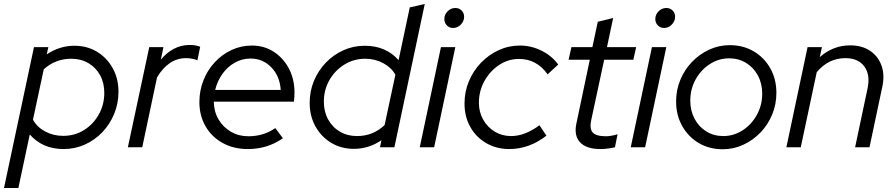

<svg xmlns="http://www.w3.org/2000/svg" viewBox="-54 -737 4485 961"><path d="M-34 204 116 -501H188L180 -465Q245 -508 318 -508Q382 -508 431.5 -478Q481 -448 510 -396Q539 -344 539 -278Q539 -219 517.5 -167Q496 -115 458.5 -75.5Q421 -36 371 -13.5Q321 9 264 9Q159 9 95 -64L38 204ZM262 -57Q320 -57 366.5 -86Q413 -115 440.5 -164Q468 -213 468 -272Q468 -322 447 -360.5Q426 -399 388.5 -421Q351 -443 303 -443Q223 -443 165 -390L111 -138Q131 -101 172 -79Q213 -57 262 -57Z M586 0 693 -501H764L751 -438Q779 -473 816 -492.5Q853 -512 895 -512Q926 -512 948 -503L934 -435Q924 -440 908 -443Q892 -446 877 -446Q790 -446 732 -350L658 0Z M1186 9Q1116 9 1061 -21Q1006 -51 975 -104.5Q944 -158 944 -226Q944 -284 964.5 -335.5Q985 -387 1021.5 -426Q1058 -465 1105.5 -487Q1153 -509 1207 -509Q1268 -509 1316 -478Q1364 -447 1392 -394Q1420 -341 1420 -273Q1420 -252 1417 -228H1016Q1017 -178 1040 -139Q1063 -100 1102 -77.5Q1141 -55 1189 -55Q1266 -55 1324 -96L1362 -45Q1321 -17 1278 -4Q1235 9 1186 9ZM1023 -287H1351Q1347 -355 1304.5 -399.5Q1262 -444 1200 -444Q1158 -444 1121.5 -423.5Q1085 -403 1059.5 -367.5Q1034 -332 1023 -287Z M1717 8Q1654 8 1604 -22Q1554 -52 1525 -104Q1496 -156 1496 -222Q1496 -281 1517.5 -332.5Q1539 -384 1577 -423.5Q1615 -463 1665 -485.5Q1715 -508 1772 -508Q1877 -508 1941 -436L1997 -700L2072 -717L1920 0H1848L1855 -35Q1792 8 1717 8ZM1733 -56Q1813 -56 1871 -111L1925 -363Q1905 -399 1864 -421Q1823 -443 1774 -443Q1717 -443 1670 -414Q1623 -385 1595 -336.5Q1567 -288 1567 -228Q1567 -178 1588.5 -139Q1610 -100 1647.5 -78Q1685 -56 1733 -56Z M2214 -597Q2195 -597 2182.5 -610Q2170 -623 2170 -642Q2170 -664 2186.5 -680.5Q2203 -697 2225 -697Q2244 -697 2256.5 -684.5Q2269 -672 2269 -653Q2269 -631 2252.5 -614Q2236 -597 2214 -597ZM2047 0 2153 -501H2225L2119 0Z M2495 9Q2431 9 2380 -20.5Q2329 -50 2300 -101.5Q2271 -153 2271 -219Q2271 -278 2293 -330.5Q2315 -383 2353.5 -423Q2392 -463 2442 -486Q2492 -509 2549 -509Q2605 -509 2657 -483Q2709 -457 2740 -414L2687 -365Q2632 -442 2544 -442Q2490 -442 2444.5 -412Q2399 -382 2371 -332Q2343 -282 2343 -222Q2343 -176 2364.5 -138Q2386 -100 2422.5 -78Q2459 -56 2504 -56Q2540 -56 2575.5 -70Q2611 -84 2646 -110L2681 -58Q2595 9 2495 9Z M2951 9Q2881 9 2849.5 -24.5Q2818 -58 2831 -119L2898 -438H2792L2806 -501H2911L2938 -628L3015 -647L2984 -501H3130L3116 -438H2970L2905 -135Q2896 -92 2913 -73.5Q2930 -55 2979 -55Q3003 -55 3037 -65L3024 0Q3008 4 2988.5 6.5Q2969 9 2951 9Z M3270 -597Q3251 -597 3238.5 -610Q3226 -623 3226 -642Q3226 -664 3242.5 -680.5Q3259 -697 3281 -697Q3300 -697 3312.5 -684.5Q3325 -672 3325 -653Q3325 -631 3308.5 -614Q3292 -597 3270 -597ZM3103 0 3209 -501H3281L3175 0Z M3563 10Q3496 10 3443.5 -21Q3391 -52 3360.5 -106.5Q3330 -161 3330 -229Q3330 -286 3351 -337Q3372 -388 3409.5 -427Q3447 -466 3495.5 -488.5Q3544 -511 3599 -511Q3666 -511 3718.5 -480Q3771 -449 3801.5 -395Q3832 -341 3832 -272Q3832 -215 3811 -164Q3790 -113 3752.5 -74Q3715 -35 3666.5 -12.5Q3618 10 3563 10ZM3566 -56Q3619 -56 3663.5 -85Q3708 -114 3734.5 -162.5Q3761 -211 3761 -268Q3761 -319 3739.5 -359Q3718 -399 3680.5 -422Q3643 -445 3596 -445Q3543 -445 3498.5 -416Q3454 -387 3427.5 -339Q3401 -291 3401 -233Q3401 -183 3422.5 -142.5Q3444 -102 3481.5 -79Q3519 -56 3566 -56Z M3882 0 3988 -501H4060L4049 -451Q4116 -510 4201 -510Q4260 -510 4300.5 -483Q4341 -456 4358 -409Q4375 -362 4362 -302L4298 0H4226L4288 -293Q4303 -362 4272.5 -404Q4242 -446 4177 -446Q4093 -446 4034 -376L3954 0Z"/></svg>

Font: Red Hat Display
Style: Italic
Weight: 400
Italic angle: -12°
Designer: Pentagram, MCKL
Foundry: Pentagram, MCKL
Version: Version 1.023; ttfautohint (v1.8.3)